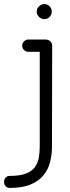

<svg xmlns="http://www.w3.org/2000/svg" viewBox="-20 -747 343 942"><path d="M235 -28Q235 12 225.5 49Q216 86 192.5 114Q169 142 129 158.5Q89 175 29 175Q15 175 7.5 166.5Q0 158 0 146Q0 133 7.5 124.5Q15 116 29 116Q77 116 106 105Q135 94 150 74.5Q165 55 170 28.5Q175 2 175 -28V-493H118Q107 -493 98 -501.5Q89 -510 89 -524Q89 -535 98 -544Q107 -553 118 -553H204Q218 -553 227 -544Q236 -535 236 -524ZM171.5 -664Q160 -675 160 -690Q160 -705 171.5 -716Q183 -727 198 -727Q213 -727 223.5 -716Q234 -705 234 -690Q234 -675 223.5 -664Q213 -653 198 -653Q183 -653 171.5 -664Z"/></svg>

Font: VDS
Style: Thin
Weight: 100
Width: 0
Designer: artmaker
Foundry: artmaker
Version: Version 1.000 2012 initial release